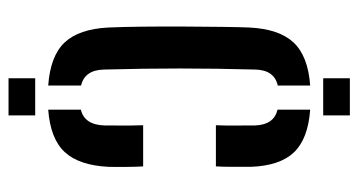

<svg xmlns="http://www.w3.org/2000/svg" viewBox="-215 -625 840 450"><g transform="rotate(90 205.0 -400.0)"><path d="M163.5 -737.5V-800H250.5V-737.5ZM180.5 -93Q111 -98 79.5 -131.5Q48 -165 44.5 -234Q43 -266.5 42.5 -313Q42 -359.5 42.2 -409Q42.5 -458.5 43 -500.2Q43.5 -542 44.5 -564.5Q48 -634.5 79.8 -668.2Q111.5 -702 180.5 -707V-631Q144 -623 143 -578Q140.5 -485.5 140.5 -401.2Q140.5 -317 143 -224Q144 -178.5 180.5 -170ZM273.5 -486Q274.5 -507.5 274.2 -534.5Q274 -561.5 274 -578Q272.5 -622 237 -630.5V-707Q305.5 -702 337 -669Q368.5 -636 371 -568Q371 -550.5 371 -526Q371 -501.5 370 -486ZM237 -93V-169.5Q272.5 -178 274 -224.5Q274 -242 274.2 -263.8Q274.5 -285.5 273.5 -315.5H370Q371 -300.5 371.2 -276Q371.5 -251.5 371 -234Q367.5 -165 336.2 -131.5Q305 -98 237 -93ZM163.5 0V-62.5H250.5V0Z"/></g></svg>

Font: Big Shoulders Stencil Text SemiBold
Style: Regular
Weight: 600
Designer: Patric King
Foundry: XO Type Co
Version: Version 1.000